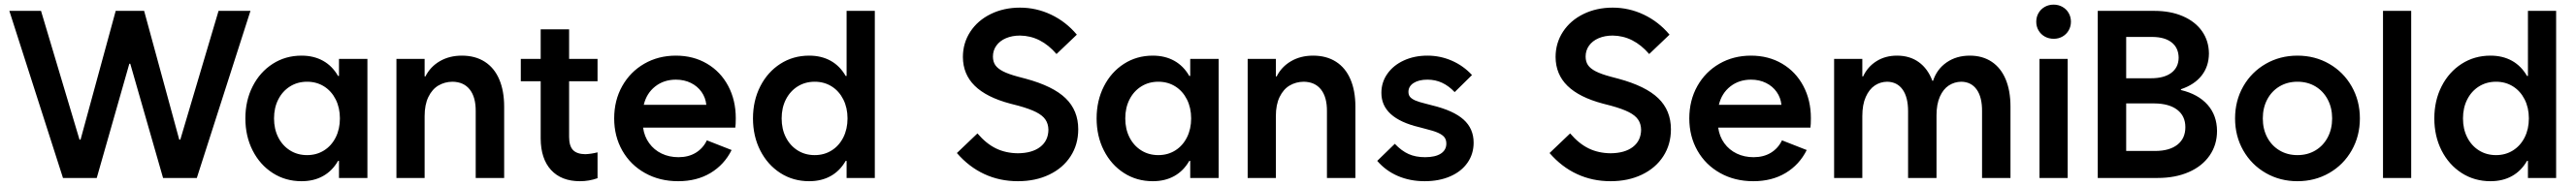

<svg xmlns="http://www.w3.org/2000/svg" viewBox="-20 -753 10881 787"><path d="M19.5 -707H153.3L315.9 -162.1H320.3L468.8 -707H588.9L737.3 -162.1H741.7L903.3 -707H1038.1L811.5 0H668.9L530.3 -483.4H526.4L388.7 0H246.1Z M1416 -252Q1416 -296.9 1398.2 -332.3Q1380.4 -367.7 1348.9 -387.5Q1317.4 -407.2 1277.3 -407.2Q1236.8 -407.2 1205.1 -387.2Q1173.3 -367.2 1155.5 -332Q1137.7 -296.9 1137.7 -252Q1137.7 -207 1155.5 -171.9Q1173.3 -136.7 1205.1 -116.7Q1236.8 -96.7 1277.3 -96.7Q1317.4 -96.7 1348.9 -116.5Q1380.4 -136.2 1398.2 -171.6Q1416 -207 1416 -252ZM1412.1 0V-72.3H1408.2Q1383.8 -29.8 1344.7 -8.1Q1305.7 13.7 1253.9 13.7Q1186 13.7 1132.1 -21Q1078.1 -55.7 1047.4 -116.2Q1016.6 -176.8 1016.6 -252Q1016.6 -327.1 1047.4 -387.7Q1078.1 -448.2 1132.1 -482.9Q1186 -517.6 1253.9 -517.6Q1305.7 -517.6 1344.7 -495.8Q1383.8 -474.1 1408.2 -431.6H1412.1V-503.9H1532.2V0Z M1654.8 -503.9H1773.9V-429.7H1777.3Q1797.9 -470.7 1838.1 -494.1Q1878.4 -517.6 1931.2 -517.6Q1987.8 -517.6 2028.1 -491.7Q2068.4 -465.8 2089.1 -417.2Q2109.9 -368.7 2109.9 -301.8V0H1989.7V-282.2Q1990.2 -341.8 1964.6 -374.3Q1939 -406.7 1891.1 -407.2Q1858.4 -406.7 1832 -391.1Q1805.7 -375.5 1789.8 -342.8Q1773.9 -310.1 1773.9 -261.7V0H1654.8Z M2180.2 -503.9H2264.2V-628.9H2384.3V-503.9H2504.4V-409.2H2384.3V-173.8Q2384.3 -135.7 2400.6 -118.4Q2417 -101.1 2452.6 -100.6Q2477.5 -101.6 2504.4 -108.4V1Q2468.8 13.7 2430.2 13.7Q2351.6 13.7 2308.1 -33.7Q2264.6 -81.1 2264.2 -167V-409.2H2180.2Z M2574.7 -252Q2574.7 -328.1 2608.6 -388.7Q2642.6 -449.2 2701.9 -483.4Q2761.2 -517.6 2835.4 -517.6Q2909.2 -517.6 2966.8 -483.6Q3024.4 -449.7 3056.4 -389.4Q3088.4 -329.1 3088.4 -252.9Q3088.4 -225.6 3086.4 -212.9H2696.8Q2702.1 -175.3 2722.7 -147Q2743.2 -118.7 2775.1 -103.3Q2807.1 -87.9 2846.2 -87.9Q2888.7 -87.9 2919.4 -106.7Q2950.2 -125.5 2966.3 -159.2L3070.8 -118.2Q3040 -56.2 2981.9 -21.2Q2923.8 13.7 2845.2 13.7Q2766.6 13.7 2705.1 -20.8Q2643.6 -55.2 2609.1 -115.7Q2574.7 -176.3 2574.7 -252ZM2963.9 -309.6Q2960.9 -339.8 2943.8 -364Q2926.8 -388.2 2898.7 -402.1Q2870.6 -416 2835.4 -416Q2784.7 -416 2748 -387.2Q2711.4 -358.4 2699.7 -309.6Z M3556.6 0V-72.3H3552.7Q3528.3 -29.8 3489.3 -8.1Q3450.2 13.7 3398.4 13.7Q3330.6 13.7 3276.6 -21Q3222.7 -55.7 3191.9 -116.2Q3161.1 -176.8 3161.1 -252Q3161.1 -327.1 3191.9 -387.7Q3222.7 -448.2 3276.6 -482.9Q3330.6 -517.6 3398.4 -517.6Q3450.2 -517.6 3489.3 -495.8Q3528.3 -474.1 3552.7 -431.6H3556.6V-707H3675.8V0ZM3560.5 -252Q3560.5 -296.9 3542.7 -332.3Q3524.9 -367.7 3493.4 -387.5Q3461.9 -407.2 3421.9 -407.2Q3381.3 -407.2 3349.6 -387.2Q3317.9 -367.2 3300 -332Q3282.2 -296.9 3282.2 -252Q3282.2 -207 3300 -171.9Q3317.9 -136.7 3349.6 -116.7Q3381.3 -96.7 3421.9 -96.7Q3461.9 -96.7 3493.4 -116.5Q3524.9 -136.2 3542.7 -171.6Q3560.5 -207 3560.5 -252Z M4022.5 -105.5 4109.4 -188.5Q4146.5 -145 4187.7 -125Q4229 -105 4280.3 -104.5Q4340.3 -105 4374.5 -131.3Q4408.7 -157.7 4409.2 -204.1Q4408.7 -229 4396.7 -246.8Q4384.8 -264.6 4357.4 -278.6Q4330.1 -292.5 4282.2 -305.7L4248 -314.5Q4147.5 -341.3 4097.9 -390.1Q4048.3 -439 4047.9 -511.7Q4047.9 -570.8 4079.1 -618.7Q4110.4 -666.5 4165.5 -693.6Q4220.7 -720.7 4289.1 -720.7Q4358.4 -720.7 4420.9 -690.9Q4483.4 -661.1 4529.3 -606.4L4443.4 -524.4Q4377 -601.6 4289.1 -602.5Q4255.9 -602.5 4229.7 -591.3Q4203.6 -580.1 4189.2 -559.8Q4174.8 -539.6 4174.8 -513.7Q4174.8 -492.2 4184.8 -477.5Q4194.8 -462.9 4217.5 -451.2Q4240.2 -439.5 4280.3 -428.7L4313.5 -419.9Q4428.7 -388.7 4481.9 -337.2Q4535.2 -285.6 4535.2 -206.1Q4535.2 -141.6 4502.9 -91.8Q4470.7 -42 4412.8 -14.2Q4355 13.7 4280.3 13.7Q4203.6 13.7 4138.7 -16.4Q4073.7 -46.4 4022.5 -105.5Z M5012.2 -252Q5012.2 -296.9 4994.4 -332.3Q4976.6 -367.7 4945.1 -387.5Q4913.6 -407.2 4873.5 -407.2Q4833 -407.2 4801.3 -387.2Q4769.5 -367.2 4751.7 -332Q4733.9 -296.9 4733.9 -252Q4733.9 -207 4751.7 -171.9Q4769.5 -136.7 4801.3 -116.7Q4833 -96.7 4873.5 -96.7Q4913.6 -96.7 4945.1 -116.5Q4976.6 -136.2 4994.4 -171.6Q5012.2 -207 5012.2 -252ZM5008.3 0V-72.3H5004.4Q4980 -29.8 4940.9 -8.1Q4901.9 13.7 4850.1 13.7Q4782.2 13.7 4728.3 -21Q4674.3 -55.7 4643.6 -116.2Q4612.8 -176.8 4612.8 -252Q4612.8 -327.1 4643.6 -387.7Q4674.3 -448.2 4728.3 -482.9Q4782.2 -517.6 4850.1 -517.6Q4901.9 -517.6 4940.9 -495.8Q4980 -474.1 5004.4 -431.6H5008.3V-503.9H5128.4V0Z M5251 -503.9H5370.1V-429.7H5373.5Q5394 -470.7 5434.3 -494.1Q5474.6 -517.6 5527.3 -517.6Q5584 -517.6 5624.3 -491.7Q5664.6 -465.8 5685.3 -417.2Q5706.1 -368.7 5706.1 -301.8V0H5585.9V-282.2Q5586.4 -341.8 5560.8 -374.3Q5535.2 -406.7 5487.3 -407.2Q5454.6 -406.7 5428.2 -391.1Q5401.9 -375.5 5386 -342.8Q5370.1 -310.1 5370.1 -261.7V0H5251Z M5798.3 -72.3 5872.6 -144.5Q5901.4 -114.3 5931.2 -101.1Q5960.9 -87.9 6000.5 -87.9Q6043.5 -87.9 6066.9 -103Q6090.3 -118.2 6090.3 -145.5Q6090.3 -161.6 6082.3 -172.1Q6074.2 -182.6 6055.2 -191.2Q6036.1 -199.7 6001.5 -208L5976.1 -214.8Q5815.4 -252.9 5815.9 -360.4Q5815.9 -404.8 5841.1 -440.7Q5866.2 -476.6 5910.6 -497.1Q5955.1 -517.6 6010.3 -517.6Q6064.5 -517.6 6113.3 -496.3Q6162.1 -475.1 6198.7 -435.5L6125.5 -363.3Q6100.6 -389.6 6072.3 -402.8Q6043.9 -416 6010.3 -416Q5974.1 -416 5952.1 -401.9Q5930.2 -387.7 5930.2 -364.3Q5930.2 -351.6 5936.8 -343.3Q5943.4 -335 5958.7 -328.1Q5974.1 -321.3 6002.4 -314.5L6028.8 -307.6Q6120.1 -285.6 6162.8 -247.3Q6205.6 -209 6205.6 -149.4Q6205.6 -101.6 6179.7 -64.5Q6153.8 -27.3 6106.7 -6.8Q6059.6 13.7 5998.5 13.7Q5937 13.7 5885.7 -8.3Q5834.5 -30.3 5798.3 -72.3Z M6526.4 -105.5 6613.3 -188.5Q6650.4 -145 6691.7 -125Q6732.9 -105 6784.2 -104.5Q6844.2 -105 6878.4 -131.3Q6912.6 -157.7 6913.1 -204.1Q6912.6 -229 6900.6 -246.8Q6888.7 -264.6 6861.3 -278.6Q6834 -292.5 6786.1 -305.7L6752 -314.5Q6651.4 -341.3 6601.8 -390.1Q6552.2 -439 6551.8 -511.7Q6551.8 -570.8 6583 -618.7Q6614.3 -666.5 6669.4 -693.6Q6724.6 -720.7 6793 -720.7Q6862.3 -720.7 6924.8 -690.9Q6987.3 -661.1 7033.2 -606.4L6947.3 -524.4Q6880.9 -601.6 6793 -602.5Q6759.8 -602.5 6733.6 -591.3Q6707.5 -580.1 6693.1 -559.8Q6678.7 -539.6 6678.7 -513.7Q6678.7 -492.2 6688.7 -477.5Q6698.7 -462.9 6721.4 -451.2Q6744.1 -439.5 6784.2 -428.7L6817.4 -419.9Q6932.6 -388.7 6985.8 -337.2Q7039.1 -285.6 7039.1 -206.1Q7039.1 -141.6 7006.8 -91.8Q6974.6 -42 6916.7 -14.2Q6858.9 13.7 6784.2 13.7Q6707.5 13.7 6642.6 -16.4Q6577.6 -46.4 6526.4 -105.5Z M7116.7 -252Q7116.7 -328.1 7150.6 -388.7Q7184.6 -449.2 7243.9 -483.4Q7303.2 -517.6 7377.4 -517.6Q7451.2 -517.6 7508.8 -483.6Q7566.4 -449.7 7598.4 -389.4Q7630.4 -329.1 7630.4 -252.9Q7630.4 -225.6 7628.4 -212.9H7238.8Q7244.1 -175.3 7264.6 -147Q7285.2 -118.7 7317.1 -103.3Q7349.1 -87.9 7388.2 -87.9Q7430.7 -87.9 7461.4 -106.7Q7492.2 -125.5 7508.3 -159.2L7612.8 -118.2Q7582 -56.2 7523.9 -21.2Q7465.8 13.7 7387.2 13.7Q7308.6 13.7 7247.1 -20.8Q7185.5 -55.2 7151.1 -115.7Q7116.7 -176.3 7116.7 -252ZM7505.9 -309.6Q7502.9 -339.8 7485.8 -364Q7468.8 -388.2 7440.7 -402.1Q7412.6 -416 7377.4 -416Q7326.7 -416 7290 -387.2Q7253.4 -358.4 7241.7 -309.6Z M7728.5 -503.9H7847.7V-429.7H7851.1Q7870.1 -470.7 7907.5 -494.1Q7944.8 -517.6 7994.1 -517.6Q8048.3 -517.6 8086.4 -490Q8124.5 -462.4 8143.6 -411.1H8146.5Q8162.6 -460.4 8203.9 -489Q8245.1 -517.6 8301.8 -517.6Q8355.5 -517.6 8394.3 -491.7Q8433.1 -465.8 8453.4 -417.2Q8473.6 -368.7 8473.6 -301.8V0H8353.5V-282.2Q8354 -341.8 8330.8 -374.3Q8307.6 -406.7 8265.6 -407.2Q8236.8 -406.7 8213.1 -391.4Q8189.5 -376 8175.3 -344Q8161.1 -312 8161.1 -264.6V0H8041V-282.2Q8041 -341.8 8017.8 -374.3Q7994.6 -406.7 7952.1 -407.2Q7923.3 -406.7 7899.9 -390.9Q7876.5 -375 7862.1 -342.5Q7847.7 -310.1 7847.7 -261.7V0H7728.5Z M8596.2 -503.9H8715.3V0H8596.2ZM8582.5 -661.1Q8582.5 -681.2 8592 -697.8Q8601.6 -714.4 8618.4 -723.9Q8635.3 -733.4 8655.8 -733.4Q8676.3 -733.4 8693.1 -723.9Q8710 -714.4 8719.5 -697.8Q8729 -681.2 8729 -661.1Q8729 -641.1 8719.5 -624.5Q8710 -607.9 8693.4 -598.4Q8676.8 -588.9 8656.7 -588.9Q8635.7 -588.9 8618.9 -598.1Q8602.1 -607.4 8592.3 -624Q8582.5 -640.6 8582.5 -661.1Z M8842.3 -707H9081.5Q9149.9 -707 9202.1 -684.3Q9254.4 -661.6 9283 -620.8Q9311.5 -580.1 9312 -526.4Q9311.5 -471.7 9281 -433.1Q9250.5 -394.5 9193.8 -375.5V-372.1Q9266.6 -354.5 9306.2 -309.8Q9345.7 -265.1 9346.2 -199.2Q9346.2 -140.1 9314.9 -95Q9283.7 -49.8 9226.8 -24.9Q9169.9 0 9095.2 0H8842.3ZM9212.4 -214.8Q9212.4 -262.2 9178 -288.6Q9143.6 -314.9 9081.5 -315.4H8962.4V-114.3H9086.4Q9146 -114.7 9179.2 -141.1Q9212.4 -167.5 9212.4 -214.8ZM9184.1 -508.8Q9183.6 -550.3 9154.8 -573.2Q9126 -596.2 9073.7 -596.7H8962.4V-421.9H9067.9Q9122.6 -421.9 9153.1 -444.8Q9183.6 -467.8 9184.1 -508.8Z M9422.4 -252Q9422.4 -326.7 9457 -387.5Q9491.7 -448.2 9552 -482.9Q9612.3 -517.6 9686 -517.6Q9759.8 -517.6 9820.1 -482.9Q9880.4 -448.2 9915 -387.5Q9949.7 -326.7 9949.7 -252Q9949.7 -177.2 9915 -116.5Q9880.4 -55.7 9820.1 -21Q9759.8 13.7 9686 13.7Q9612.3 13.7 9552 -21Q9491.7 -55.7 9457 -116.5Q9422.4 -177.2 9422.4 -252ZM9832.5 -252Q9832.5 -296.9 9813.7 -332.3Q9794.9 -367.7 9761.7 -387.5Q9728.5 -407.2 9686 -407.2Q9643.6 -407.2 9610.4 -387.5Q9577.1 -367.7 9558.3 -332.3Q9539.6 -296.9 9539.6 -252Q9539.6 -207 9558.3 -171.6Q9577.1 -136.2 9610.4 -116.5Q9643.6 -96.7 9686 -96.7Q9728.5 -96.7 9761.7 -116.5Q9794.9 -136.2 9813.7 -171.6Q9832.5 -207 9832.5 -252Z M10047.4 -707H10166.5V0H10047.4Z M10659.7 0V-72.3H10655.8Q10631.3 -29.8 10592.3 -8.1Q10553.2 13.7 10501.5 13.7Q10433.6 13.7 10379.6 -21Q10325.7 -55.7 10294.9 -116.2Q10264.2 -176.8 10264.2 -252Q10264.2 -327.1 10294.9 -387.7Q10325.7 -448.2 10379.6 -482.9Q10433.6 -517.6 10501.5 -517.6Q10553.2 -517.6 10592.3 -495.8Q10631.3 -474.1 10655.8 -431.6H10659.7V-707H10778.8V0ZM10663.6 -252Q10663.6 -296.9 10645.8 -332.3Q10627.9 -367.7 10596.4 -387.5Q10564.9 -407.2 10524.9 -407.2Q10484.4 -407.2 10452.6 -387.2Q10420.9 -367.2 10403.1 -332Q10385.3 -296.9 10385.3 -252Q10385.3 -207 10403.1 -171.9Q10420.9 -136.7 10452.6 -116.7Q10484.4 -96.7 10524.9 -96.7Q10564.9 -96.7 10596.4 -116.5Q10627.9 -136.2 10645.8 -171.6Q10663.6 -207 10663.6 -252Z"/></svg>

Font: Wanted Sans SemiBold
Style: Regular
Weight: 600
Designer: Original Design by Kil Hyung-jin and Kang Hanbin, Wanted Lab, Inc; Hangeul from Source Han Sans by Jang Soo-young and Ka
Foundry: Wanted Lab, Inc.
Version: Version 1.003